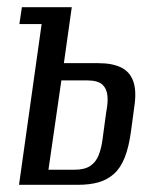

<svg xmlns="http://www.w3.org/2000/svg" viewBox="-20 -515 432 535"><path d="M33 0 96 -448H34L41 -495H180L158 -339H254Q293 -339 317.5 -327Q342 -315 351.5 -288Q361 -261 354 -216L345 -149Q339 -105 327.5 -76Q316 -47 297.5 -30.5Q279 -14 254.5 -7Q230 0 196 0ZM115 -42H187Q216 -42 232 -53Q248 -64 255.5 -84Q263 -104 266 -129L276 -203Q281 -227 279.5 -247Q278 -267 265.5 -279Q253 -291 222 -291H151Z"/></svg>

Font: Alumni Sans Medium
Style: Italic
Weight: 500
Italic angle: -8°
Designer: Robert E. Leuschke
Foundry: Robert E. Leuschke
Version: Version 1.016